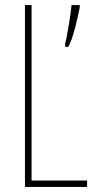

<svg xmlns="http://www.w3.org/2000/svg" viewBox="-20 -734 381 754"><path d="M78 0H322V-25H104V-714H78ZM293 -704V-714H261C259 -687 242 -580 236 -564V-550H248C267 -580 286 -669 293 -704Z"/></svg>

Font: Noto Sans Arabic UI XCn Th
Style: Regular
Weight: 100
Width: 2
Designer: Monotype Design Team, Nadine Chahine and Nizar Qandah
Foundry: Monotype Imaging Inc.
Version: Version 2.010